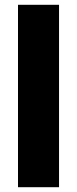

<svg xmlns="http://www.w3.org/2000/svg" viewBox="-20 -780 321 800"><path d="M226 0V-760H55V0Z"/></svg>

Font: Noto Sans Armenian Condensed Black
Style: Regular
Weight: 900
Width: 3
Designer: Monotype Design Team
Foundry: Monotype Imaging Inc.
Version: Version 2.008